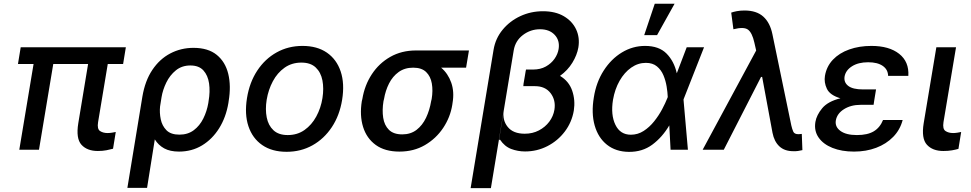

<svg xmlns="http://www.w3.org/2000/svg" viewBox="-20 -797 5170 1022"><path d="M649.9 -545.5 635.3 -456.3H553.6L502.1 -147Q496.1 -110.4 512.4 -99.6Q528.8 -88.8 552.6 -88.8Q564.6 -88.8 576.5 -90.9Q588.4 -93 596.2 -94.5L581.7 -5.3Q567.1 -1.4 546.9 2.7Q526.6 6.7 500.7 6.7Q443.5 6.7 413.5 -26.6Q383.5 -60 396.7 -141L448.9 -456.3H263.5L187.5 0H82.7L158.7 -456.3H75.6L90.2 -545.5Z M658 203.1 737.9 -282.7Q752.1 -367.2 791 -425.1Q829.9 -483 886.5 -512.6Q943.2 -542.3 1009.9 -542.3Q1087.7 -542.3 1133.5 -505.1Q1179.3 -468 1195 -403.8Q1210.6 -339.5 1197.1 -258.5L1195.7 -248.6Q1182.9 -172.6 1146.5 -114.3Q1110.1 -56.1 1055.6 -23.1Q1001.1 9.9 932.9 9.9Q885.3 9.9 854.2 -7.1Q823.2 -24.1 804 -55L762.8 203.1ZM832 -230.1Q828.5 -197.1 835.6 -162.3Q842.7 -127.5 865.9 -103.9Q889.2 -80.3 935 -80.3Q979.8 -80.3 1011.4 -103.9Q1043 -127.5 1062.1 -166Q1081.3 -204.5 1088.8 -248.6L1090.2 -258.5Q1099.1 -309.7 1092.9 -352.8Q1086.6 -396 1062.7 -422.2Q1038.7 -448.5 993.3 -448.5Q948.2 -448.5 916.2 -422.6Q884.2 -396.7 865.2 -357.6Q846.2 -318.5 839.8 -279.1Z M1505.7 11Q1427.6 11 1375.7 -24.9Q1323.9 -60.7 1302.4 -125Q1280.9 -189.3 1294.7 -274.9Q1308.2 -358.7 1349.4 -421.2Q1390.6 -483.7 1452.6 -518.1Q1514.6 -552.6 1590.2 -552.6Q1668.3 -552.6 1720.2 -516.7Q1772 -480.8 1793.5 -416.4Q1815 -351.9 1801.1 -265.6Q1787.6 -182.5 1746.3 -120.2Q1704.9 -57.9 1643.1 -23.4Q1581.3 11 1505.7 11ZM1511.7 -78.1Q1562.9 -78.1 1601 -105.1Q1639.2 -132.1 1663.5 -176.8Q1687.9 -221.6 1696.4 -274.9Q1704.5 -326.3 1696.2 -369.1Q1687.9 -411.9 1660.5 -437.9Q1633.2 -463.8 1584.2 -463.8Q1533 -463.8 1494.7 -436.6Q1456.3 -409.4 1432.4 -364.5Q1408.4 -319.6 1399.5 -266Q1391.3 -214.8 1399.7 -172.2Q1408 -129.6 1435.4 -103.9Q1462.7 -78.1 1511.7 -78.1Z M1905.9 -258.5 1908.7 -269.9Q1920.8 -343.4 1959.2 -401.8Q1997.5 -460.2 2057.5 -494.3Q2117.5 -528.4 2194.2 -528.4H2476.2L2460.9 -436.8H2328.1Q2364.7 -405.9 2381.9 -357.2Q2399.1 -308.6 2388.8 -248.6L2387.4 -238.6Q2376.8 -172.9 2339 -116.1Q2301.1 -59.3 2241.8 -24.7Q2182.5 9.9 2106.2 9.9Q2028.8 9.9 1980.1 -25.4Q1931.5 -60.7 1912.6 -121.6Q1893.8 -182.5 1905.9 -258.5ZM2024.1 -269.9 2021.3 -258.5Q2013.5 -210.6 2019.7 -170.3Q2025.9 -130 2050.4 -105.8Q2074.9 -81.7 2121.1 -81.7Q2165.8 -81.7 2197.3 -105.8Q2228.7 -130 2247.9 -170.3Q2267 -210.6 2274.9 -258.5L2277.7 -269.9Q2285.2 -314.6 2278.6 -352.6Q2272 -390.6 2248.2 -413.7Q2224.4 -436.8 2179.3 -436.8Q2134.2 -436.8 2102.1 -413.7Q2070 -390.6 2050.8 -352.6Q2031.6 -314.6 2024.1 -269.9Z M2778.4 -420.5H2778.8L2779.8 -426.8H2817.1Q2856.5 -426.8 2885.5 -443Q2914.4 -459.2 2931.8 -484.2Q2949.2 -509.2 2953.5 -536.2Q2960.6 -581.7 2932.5 -611.5Q2904.5 -641.3 2854.4 -641.3Q2804 -641.3 2763.5 -610.6Q2723 -579.9 2714.5 -529.1L2593 204.5H2485.1L2607.2 -532Q2617.2 -592.3 2655.4 -638.7Q2693.5 -685 2749.6 -711.1Q2805.8 -737.2 2870 -737.2Q2936.1 -737.2 2981.4 -710.6Q3026.6 -683.9 3046.9 -640.1Q3067.1 -596.2 3058.6 -544.4Q3051.5 -503.6 3026.6 -463.1Q3001.8 -422.6 2960.9 -393.1Q3008.5 -364.7 3025.7 -314.3Q3043 -263.8 3034.4 -208.5Q3023.8 -146.3 2986.5 -96.9Q2949.2 -47.6 2894 -19.2Q2838.8 9.2 2774.9 9.2Q2736.2 9.2 2701 -4.1Q2665.8 -17.4 2641.3 -54L2636 -51.5L2661.6 -207Q2653.4 -157.7 2682.5 -121.4Q2711.6 -85.2 2773.1 -85.2Q2815 -85.2 2848.5 -102.8Q2882.1 -120.4 2903.8 -149.3Q2925.4 -178.3 2931.1 -212.7Q2939.3 -263.5 2910.9 -301Q2882.5 -338.4 2827.4 -338.4H2765.3L2766.7 -346.9H2766L2774.5 -396.7Z M3327.4 11.4Q3257.8 10.7 3210.9 -26.5Q3164.1 -63.6 3145.4 -129.1Q3126.8 -194.6 3141 -279.1Q3153.8 -359.7 3193.4 -421.3Q3233 -483 3290.3 -517.8Q3347.7 -552.6 3413.7 -552.6Q3487.9 -552.6 3528.1 -511.7Q3568.2 -470.9 3582.4 -407.3H3582.7L3635.3 -545.5H3727.6L3619.7 -271.3L3618.3 -266.7L3641.7 0H3549.4L3542.6 -129.6Q3505.3 -66.4 3452.4 -27.2Q3399.5 12.1 3327.4 11.4ZM3534.4 -280.5V-280.9Q3533.4 -305.8 3528.4 -336.6Q3523.4 -367.5 3511.4 -396.3Q3499.3 -425.1 3476.7 -443.7Q3454.2 -462.4 3418 -462.4Q3376.1 -462.4 3339.8 -437Q3303.6 -411.6 3278.2 -367.2Q3252.8 -322.8 3242.9 -265.6Q3230.1 -185.7 3255.7 -132.8Q3281.2 -79.9 3338.1 -79.9Q3375 -79.9 3406.1 -100Q3437.1 -120 3461.8 -150.9Q3486.5 -181.8 3504.3 -215.2Q3522 -248.6 3532.3 -274.9ZM3409.1 -610.1 3465.2 -777H3570.7L3477.6 -610.1Z M4202.8 7.8Q4155.9 7.8 4128.4 -18.1Q4100.9 -44 4092 -90.2L4036.9 -387.4H4030.9L3832.7 0H3720.2L4005 -528.1L3995.4 -570.3Q3983.7 -622.5 3961.8 -639Q3940 -655.5 3883.9 -641.3L3872.2 -729.8Q3883.5 -734 3902.2 -737.6Q3920.8 -741.1 3942.8 -741.1Q4007.1 -741.1 4043.1 -708.5Q4079.2 -675.8 4091.6 -614.3L4192.1 -129.3Q4196.4 -110.4 4202.4 -96.6Q4208.5 -82.7 4229.8 -82.7Q4233.7 -82.7 4238.6 -83.3Q4243.6 -83.8 4247.9 -84.2L4251.1 2.1Q4240.8 4.6 4228 6.6Q4215.2 8.5 4202.8 7.8Z M4633.5 -262.4 4630 -239H4560.7Q4509.2 -239 4472.3 -215.7Q4435.4 -192.5 4429 -155.5Q4423.7 -121.8 4453.7 -100Q4483.7 -78.1 4541.2 -78.1Q4598 -78.1 4631 -98Q4664.1 -117.9 4680.4 -158.4H4784.8Q4771.3 -106.2 4734.4 -68.4Q4697.4 -30.5 4643.8 -10.3Q4590.2 9.9 4525.9 9.9Q4460.2 9.9 4411 -9.8Q4361.9 -29.5 4337.2 -65.2Q4312.5 -100.9 4320.3 -148.1Q4326.7 -185 4356.7 -221.1Q4386.7 -257.1 4453.5 -273.8Q4397.4 -290.5 4381.4 -324.6Q4365.4 -358.7 4371.1 -393.1Q4379.6 -443.5 4413.5 -479.2Q4447.4 -514.9 4500.4 -533.7Q4553.3 -552.6 4618.6 -552.6Q4712.7 -552.6 4766.2 -510.5Q4819.6 -468.4 4815 -393.1H4707.4Q4706.7 -426.8 4678.8 -446.2Q4650.9 -465.6 4601.2 -465.6Q4548.7 -465.6 4515.1 -444.2Q4481.5 -422.9 4475.5 -389.2Q4470.9 -358.3 4495.2 -339.7Q4519.5 -321 4573.9 -321H4643.1Z M4964.1 -545.5H5068.9L5002.1 -147Q4996.4 -110.4 5012.8 -99.6Q5029.1 -88.8 5053.3 -88.8Q5065 -88.8 5077.1 -90.9Q5089.1 -93 5096.2 -94.5L5081.7 -4.6Q5067.5 -0.4 5047.2 3.2Q5027 6.7 5001.4 6.7Q4944.2 6.7 4913.9 -26.6Q4883.5 -60 4896.7 -141Z"/></svg>

Font: Inter UI Medium
Style: Italic
Weight: 500
Italic angle: 9.39999°
Designer: Rasmus Andersson
Foundry: rsms
Version: 3.2;8d6f07862